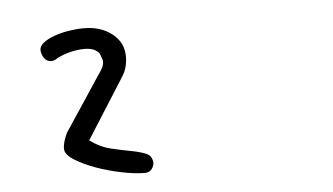

<svg xmlns="http://www.w3.org/2000/svg" viewBox="-37 -657 880 508"><g transform="rotate(-5 402.5 -403.0)"><path d="M238.3 -528.3Q227.5 -545.9 198.2 -545.9Q177.7 -545.9 156.2 -540Q134.8 -534.2 119.1 -524.4Q113.3 -521.5 108.4 -521.5Q95.7 -521.5 88.9 -532.2Q82 -543 82 -553.7Q82 -563.5 93.3 -572.3Q104.5 -581.1 122.1 -587.4Q139.6 -593.8 160.6 -597.2Q181.6 -600.6 201.2 -600.6Q246.1 -600.6 275.9 -577.1Q305.7 -553.7 305.7 -516.6Q305.7 -486.3 291 -463.9L189.5 -303.7Q215.8 -284.2 244.6 -277.3Q273.4 -270.5 297.4 -266.1Q321.3 -261.7 337.4 -254.9Q353.5 -248 353.5 -227.5Q351.6 -217.8 345.7 -211.4Q339.8 -205.1 328.1 -205.1Q302.7 -205.1 267.1 -212.4Q231.4 -219.7 199.2 -231.4Q167 -243.2 144 -257.8Q121.1 -272.5 121.1 -287.1Q121.1 -297.9 125 -309.6Q128.9 -321.3 132.8 -329.1L228.5 -473.6Q236.3 -484.4 240.2 -492.2Q244.1 -500 244.1 -507.8Q244.1 -512.7 242.2 -517.1Q240.2 -521.5 238.3 -528.3Z"/></g></svg>

Font: Hi Melody Cyrillic
Style: Regular
Weight: 400
Version: Version 0.90 April 10, 2018